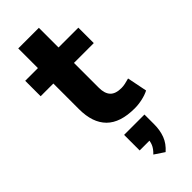

<svg xmlns="http://www.w3.org/2000/svg" viewBox="-295 -673 994 994"><g transform="rotate(-45 202.5 -175.5)"><path d="M299 11Q194 11 143 -40Q92 -91 92 -190V-378H-1V-491H92V-635H243V-491H388V-378H243V-196Q243 -154 262.5 -133Q282 -112 325 -112Q338 -112 352.5 -115Q367 -118 384 -123L406 -13Q385 -2 356 4.5Q327 11 299 11ZM252 284 198 248Q220 227 228 207Q236 187 236 165L267 183H163V69H312V140Q312 184 298.5 219.5Q285 255 252 284Z"/></g></svg>

Font: Nunito Sans 12pt ExtraLight 12pt ExtraBold
Style: Regular
Weight: 800
Version: Version 3.101;gftools[0.9.27]